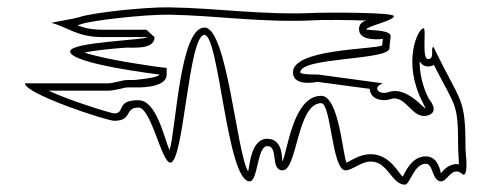

<svg xmlns="http://www.w3.org/2000/svg" viewBox="-20 -626 1338 523"><path d="M195 -579 183 -576 120 -564C169 -550 190 -525 261 -525H369H381C381 -517 171 -512 171 -486C171 -452 414 -423 414 -423C414 -414 345 -408 345 -408H327C313 -408 289 -399 273 -399H48C48 -370 271 -297 291 -297C342 -297 318 -333 357 -333C392 -333 420 -183 444 -183C481 -183 493 -531 537 -531C577 -531 598 -132 660 -132C683 -132 680 -228 708 -228C740 -228 715 -162 750 -162C790 -162 789 -345 855 -345C882 -345 884 -162 921 -162C940 -162 963 -186 990 -186C1037 -186 1047 -123 1083 -123C1097 -123 1107 -180 1140 -180C1161 -180 1156 -132 1182 -132C1196 -132 1205 -159 1224 -159C1233 -159 1241 -150 1242 -150C1257 -150 1248 -210 1248 -219C1248 -365 1237 -340 1161 -498C1151 -498 1166 -465 1146 -465C1128 -465 1142 -549 1134 -549C1118 -549 1075 -456 1131 -348C1161 -290 1100 -397 1038 -375C1013 -366 992 -388 1023 -399L846 -423C846 -423 798 -422 798 -429C798 -471 1041 -461 1041 -495C1041 -507 1044 -518 1044 -528C1044 -546 978 -543 978 -546C978 -554 1053 -570 1053 -582C1053 -593 868 -592 840 -591C701 -584 573 -604 441 -606C378 -607 232 -592 195 -579ZM379 -545H369H261C229 -545 209 -550 191 -557L200 -560C231 -571 379 -587 440 -586C570 -584 699 -563 841 -571C855 -572 926 -572 979 -570C977 -569 958 -568 958 -546C958 -511 1023 -520 1023 -520C1022 -515 1022 -509 1021 -502C995 -491 778 -493 778 -429C778 -388 845 -403 845 -403C858 -401 942 -390 987 -384C989 -354 1023 -349 1044 -356C1085 -370 1102 -301 1143 -311C1181 -320 1148 -357 1148 -357C1129 -394 1123 -431 1123 -459C1128 -451 1135 -445 1146 -445C1152 -445 1159 -447 1162 -449C1222 -330 1228 -350 1228 -219C1228 -211 1230 -193 1230 -178C1227 -179 1226 -179 1224 -179C1199 -179 1185 -158 1181 -154C1180 -156 1175 -200 1140 -200C1100 -200 1084 -156 1077 -145C1067 -151 1043 -206 990 -206C958 -206 933 -186 924 -183C914 -199 904 -365 855 -365C777 -365 763 -210 749 -186C748 -191 752 -248 708 -248C663 -248 660 -173 656 -159C624 -211 599 -551 537 -551C470 -551 460 -279 442 -217C427 -249 407 -353 357 -353C294 -353 323 -318 291 -317C277 -319 173 -351 112 -379H273C294 -379 320 -388 327 -388H346C346 -388 434 -383 434 -423V-441L416 -443C416 -443 270 -462 210 -483C240 -489 282 -493 319 -496C337 -498 401 -488 401 -525C400 -525 379 -545 379 -545Z"/></svg>

Font: CISF Camouflage Kit
Style: OuLn
Weight: 400
Designer: Robert Jablonski, Jasper
Foundry: Cannot Into Space Fonts
Version: Version 1.27